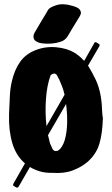

<svg xmlns="http://www.w3.org/2000/svg" viewBox="-20 -805 520 892"><path d="M204 -602Q169 -602 154 -609.5Q139 -617 136.5 -627Q134 -637 137 -644.5Q140 -652 140 -652Q140 -652 148.5 -666.5Q157 -681 168.5 -700.5Q180 -720 190.5 -737Q201 -754 204 -760Q211 -771 242 -781Q273 -791 316 -778Q345 -770 351.5 -759Q358 -748 355 -740Q352 -732 352 -732Q352 -732 342 -715.5Q332 -699 318.5 -677Q305 -655 294 -636Q283 -618 261.5 -611Q240 -604 222 -603Q204 -602 204 -602ZM224 -2Q191 -1 165 -9Q139 -17 119 -29L66 63Q62 68 56 66L44 59Q39 57 42 49L96 -46Q55 -81 37.5 -139Q20 -197 22 -273Q24 -313 25.5 -353Q27 -393 35 -427Q47 -480 73 -517Q99 -554 145 -572Q191 -590 241 -585.5Q291 -581 326 -560Q349 -546 368 -525Q369 -524 370 -524Q370 -524 371 -522L418 -605Q420 -611 428 -608L439 -601Q445 -598 442 -591L389 -500Q408 -470 424.5 -435Q441 -400 448 -358Q454 -322 455 -280Q456 -266 458 -257Q456 -186 442 -138Q428 -90 388 -54Q359 -29 318.5 -13.5Q278 2 224 -2ZM215 -455Q198 -409 193.5 -344.5Q189 -280 196 -219L280 -365Q278 -375 275 -384L269 -402Q264 -416 258 -429Q257 -430 256.5 -432Q256 -434 255 -436Q252 -440 250 -444.5Q248 -449 246 -453L245 -454V-455Q239 -464 230.5 -463Q222 -462 215 -455ZM261 -115Q277 -135 284 -166.5Q291 -198 292 -234Q293 -270 289 -304L287 -322L203 -177Q205 -168 207.5 -159Q210 -150 212 -140Q216 -130 223 -115Q230 -100 245 -104Q252 -105 261 -115Z"/></svg>

Font: Nerko One
Style: Regular
Weight: 400
Designer: Nermin Kahrimanovic
Foundry: Nermin Kahrimanovic
Version: Version 1.101